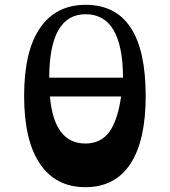

<svg xmlns="http://www.w3.org/2000/svg" viewBox="-20 -762 704 796"><path d="M335 -742Q584 -742 584 -364Q584 -179 520.5 -82.5Q457 14 334 14Q211 14 145.5 -83Q80 -180 80 -364Q80 -550 146 -646Q212 -742 335 -742ZM335 -703Q185 -703 184 -440H490Q489 -703 335 -703ZM334 -167Q398 -167 433 -215Q468 -263 482 -362H187Q204 -167 334 -167Z"/></svg>

Font: OpenDyslexic
Style: Regular
Weight: 400
Designer: Abbie Gonzalez
Version: Version 0.920;hotconv 1.0.109;makeotfexe 2.5.65596